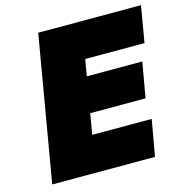

<svg xmlns="http://www.w3.org/2000/svg" viewBox="-104 -797 863 895"><g transform="rotate(-15 327.5 -350.0)"><path d="M159 -700 39 0H535L566 -175H279L296 -275H563L593 -445H325L339 -525H625L655 -700Z"/></g></svg>

Font: Jost* Black
Style: Italic
Weight: 900
Italic angle: -10°
Version: Version 3.7